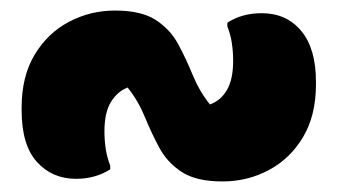

<svg xmlns="http://www.w3.org/2000/svg" viewBox="-20 -482 640 364"><path d="M402 -138Q352 -138 324.5 -156Q297 -174 282 -202Q267 -230 254.5 -260.5Q242 -291 222 -316Q203 -309 190.5 -289Q178 -269 178 -233Q178 -216 180.5 -199.5Q183 -183 189 -168V-161Q161 -143 124 -143Q79 -143 50 -175Q21 -207 21 -273V-278Q21 -337 45.5 -378Q70 -419 110.5 -440.5Q151 -462 198 -462Q248 -462 275.5 -444Q303 -426 318 -398Q333 -370 345.5 -339.5Q358 -309 378 -284Q398 -291 410 -311Q422 -331 422 -367Q422 -384 419.5 -400.5Q417 -417 411 -432V-439Q439 -457 476 -457Q523 -457 551 -423.5Q579 -390 579 -327V-322Q579 -263 554.5 -222Q530 -181 489.5 -159.5Q449 -138 402 -138Z"/></svg>

Font: Recursive Mn Csl St XBd
Style: Regular
Weight: 800
Monospace: yes
Version: Version 1.079;hotconv 1.0.112;makeotfexe 2.5.65598; ttfautoh